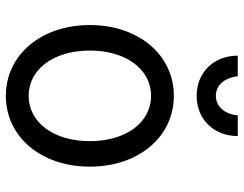

<svg xmlns="http://www.w3.org/2000/svg" viewBox="-106 -696 813 640"><g transform="rotate(90 300.0 -376.5)"><path d="M300 10C436 10 536 -107 536 -270C536 -433 436 -550 300 -550C164 -550 64 -433 64 -270C64 -107 164 10 300 10ZM300 -66C211 -66 149 -150 149 -270C149 -390 211 -474 300 -474C389 -474 451 -390 451 -270C451 -150 389 -66 300 -66ZM235 -763H166C166 -683 222 -626 300 -626C378 -626 434 -683 434 -763H365C361 -719 335 -690 300 -690C265 -690 239 -719 235 -763Z"/></g></svg>

Font: CommitMono
Style: 400Regular
Weight: 400
Monospace: yes
Designer: Eigil Nikolajsen
Foundry: Eigil Nikolajsen
Version: Version 1.143